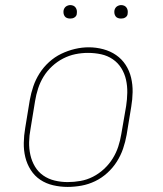

<svg xmlns="http://www.w3.org/2000/svg" viewBox="-20 -727 640 755"><path d="M246 8Q217 8 189 1.5Q161 -5 138.5 -20Q116 -35 101 -58.5Q86 -82 79.5 -109Q73 -136 73.5 -165Q74 -194 79 -223L97 -333Q102 -361 111 -387.5Q120 -414 135.5 -438.5Q151 -463 173 -483Q195 -503 221 -515.5Q247 -528 274.5 -534.5Q302 -541 329 -541Q358 -541 386 -533.5Q414 -526 436.5 -510.5Q459 -495 474 -472Q489 -449 495.5 -421.5Q502 -394 501.5 -365Q501 -336 496 -307L478 -197Q473 -169 464 -142.5Q455 -116 439.5 -91.5Q424 -67 402 -47Q380 -27 354 -14.5Q328 -2 300.5 3Q273 8 246 8ZM246 -11Q271 -11 296.5 -15.5Q322 -20 345.5 -32Q369 -44 389 -62.5Q409 -81 423 -103.5Q437 -126 445 -150.5Q453 -175 457 -200L476 -310Q480 -336 480.5 -362.5Q481 -389 475.5 -413.5Q470 -438 457 -459Q444 -480 423.5 -494Q403 -508 378 -513.5Q353 -519 326 -519Q301 -519 276.5 -514Q252 -509 228.5 -497Q205 -485 185 -466.5Q165 -448 151.5 -426Q138 -404 130 -379.5Q122 -355 118 -330L100 -220Q95 -194 94.5 -168Q94 -142 99.5 -117.5Q105 -93 117.5 -72Q130 -51 150 -37Q170 -23 195 -17Q220 -11 246 -11ZM456 -654Q450 -654 444 -656Q438 -658 434.5 -663Q431 -668 430 -674Q429 -680 430 -686Q431 -691 433.5 -695Q436 -699 439.5 -701.5Q443 -704 447.5 -705.5Q452 -707 456 -707Q463 -707 468.5 -704.5Q474 -702 477.5 -697Q481 -692 482 -686Q483 -680 482 -674Q482 -669 479.5 -665Q477 -661 473 -658.5Q469 -656 465 -655Q461 -654 456 -654ZM256 -654Q250 -654 244 -656Q238 -658 234.5 -663Q231 -668 230 -674Q229 -680 230 -686Q231 -691 233.5 -695Q236 -699 239.5 -701.5Q243 -704 247.5 -705.5Q252 -707 256 -707Q263 -707 268.5 -704.5Q274 -702 277.5 -697Q281 -692 282 -686Q283 -680 282 -674Q282 -669 279.5 -665Q277 -661 273 -658.5Q269 -656 265 -655Q261 -654 256 -654Z"/></svg>

Font: Iosevka Slab ThExObl
Style: Regular
Weight: 100
Width: 7
Italic angle: -9°
Monospace: yes
Designer: Belleve Invis
Foundry: Belleve Invis
Version: Version 11.1.1; ttfautohint (v1.8.3)